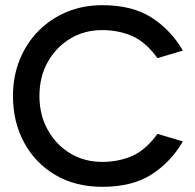

<svg xmlns="http://www.w3.org/2000/svg" viewBox="-20 -710 750 740"><path d="M374 10Q271 10 193.5 -35.5Q116 -81 73 -160.5Q30 -240 30 -340Q30 -416 56 -480Q82 -544 128.5 -591Q175 -638 237.5 -664Q300 -690 374 -690Q490 -690 564 -642.5Q638 -595 685 -515L587 -486Q541 -549 488.5 -571.5Q436 -594 374 -594Q305 -594 250.5 -561Q196 -528 164 -471Q132 -414 132 -340Q132 -267 164 -209.5Q196 -152 250.5 -119Q305 -86 374 -86Q436 -86 488.5 -108.5Q541 -131 587 -194L685 -165Q638 -85 564 -37.5Q490 10 374 10Z"/></svg>

Font: Gabarito
Style: Regular
Weight: 400
Designer: Leandro Assis / Alvaro Franca / Felipe Casaprima
Foundry: Naipe Foundry
Version: Version 1.000